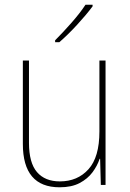

<svg xmlns="http://www.w3.org/2000/svg" viewBox="-20 -785 553 815"><path d="M428 -528V0H408L405 -111H403Q393 -81 372.5 -53.5Q352 -26 318 -8Q284 10 233 10Q77 10 77 -174V-528H103V-179Q103 -94 137 -54.5Q171 -15 234 -15Q309 -15 355.5 -66.5Q402 -118 402 -227V-528ZM373 -758Q347 -723 307.5 -680Q268 -637 232 -606H214V-614Q248 -648 284 -689Q320 -730 343 -765H373Z"/></svg>

Font: Noto Sans Khmer UI SemiCondensed Thin
Style: Regular
Weight: 100
Width: 4
Designer: Danh Hong and the Monotype Design Team
Foundry: Monotype Imaging Inc.
Version: Version 2.002; ttfautohint (v1.8.4.7-5d5b)